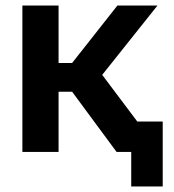

<svg xmlns="http://www.w3.org/2000/svg" viewBox="-20 -550 630 695"><path d="M569 125H455V0H402L241 -218H192V0H61V-530H192V-322H241L405 -530H550L350 -279L477 -110H569Z"/></svg>

Font: Golos Text SemiBold
Style: Regular
Weight: 600
Designer: A.Korolkova, Vitaly Kuzmin
Foundry: ParaType Ltd
Version: Version 2.004